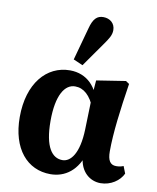

<svg xmlns="http://www.w3.org/2000/svg" viewBox="-88 -849 762 932"><g transform="rotate(10 293.0 -383.0)"><path d="M224 14.4C294.8 14.4 358.2 -27.7 384.1 -126.2L364.8 -96.2C370.1 -22.8 419.1 15.2 471.2 15.2C521.7 15.2 564.7 -14.8 581.5 -51.3L567.7 -86.4C558 -82.1 546.3 -79.5 531.9 -79.5C502.3 -79.5 489.3 -100.6 489.3 -144.8C489.3 -235.5 504.3 -352.2 524.6 -483.2L507.5 -494.7L364.2 -472.3L357.9 -394.2L353.1 -228.5C349.5 -110.4 310.7 -62.9 269.9 -62.9C219 -62.9 180.3 -111.3 180.3 -240.6C180.3 -368.7 219 -426.1 269.4 -426.1C311.1 -426.1 345.8 -397.1 370.4 -332.6L384.7 -348.9C372.7 -439.9 315.2 -498.5 231.4 -498.5C116.1 -498.5 29.9 -399.2 29.9 -233.4C29.9 -76.8 109.7 14.4 224 14.4ZM239.5 -553.8 286.1 -533.6 368.6 -650.9C391.1 -682.8 404 -701.5 404 -726.8C404 -760.4 378.6 -781.2 345.9 -781.2C315.2 -781.2 296.4 -763.9 283.5 -714L239.5 -553.8Z"/></g></svg>

Font: Source Serif Variable
Style: Regular
Weight: 389
Designer: Frank Grießhammer
Foundry: Adobe Systems Incorporated
Version: Version 3.001;hotconv 1.0.111;makeotfexe 2.5.65597